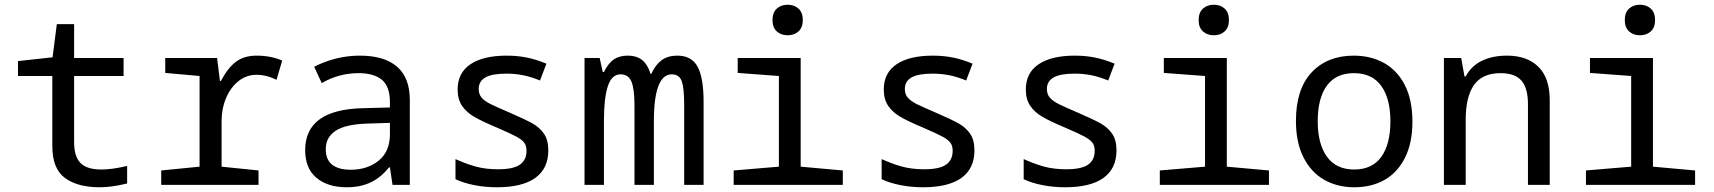

<svg xmlns="http://www.w3.org/2000/svg" viewBox="-20 -781 7240 811"><path d="M201 -164V-460H56V-523L202 -539L220 -679H293V-536H502V-460H293V-181Q293 -120 320 -92.5Q347 -65 408 -65Q453 -65 517 -80V-6Q451 10 402 10Q307 10 254 -29.5Q201 -69 201 -164Z M661 -61 823 -77V-460L678 -473V-536H897L909 -439H913Q942 -494 976.5 -520Q1011 -546 1064 -546Q1125 -546 1172 -525L1148 -444Q1106 -465 1063 -465Q1021 -465 987.5 -438.5Q954 -412 935 -367Q916 -322 916 -269V-77L1072 -61V0H661Z M1269 -147Q1269 -318 1512 -324L1627 -327V-349Q1627 -416 1593 -444Q1559 -472 1495 -472Q1411 -472 1339 -430L1307 -499Q1399 -546 1500 -546Q1603 -546 1657 -499.5Q1711 -453 1711 -359V0H1638L1627 -74H1623Q1590 -32 1546.5 -11Q1503 10 1445 10Q1364 10 1316.5 -30Q1269 -70 1269 -147ZM1627 -214V-262L1531 -259Q1439 -256 1397.5 -228.5Q1356 -201 1356 -151Q1356 -106 1383.5 -85Q1411 -64 1461 -64Q1532 -64 1579.5 -102.5Q1627 -141 1627 -214Z M1904 -24V-109Q1948 -89 1989.5 -77.5Q2031 -66 2084 -66Q2148 -66 2176 -85.5Q2204 -105 2204 -144Q2204 -165 2194.5 -178Q2185 -191 2161 -204Q2137 -217 2079 -242Q2017 -268 1984 -287Q1951 -306 1932 -333.5Q1913 -361 1913 -403Q1913 -473 1967 -509.5Q2021 -546 2120 -546Q2165 -546 2205 -538Q2245 -530 2288 -512L2261 -441Q2222 -457 2188.5 -463.5Q2155 -470 2119 -470Q2059 -470 2030.5 -454Q2002 -438 2002 -405Q2002 -383 2014.5 -368.5Q2027 -354 2052 -341.5Q2077 -329 2131 -306Q2198 -277 2228.5 -260Q2259 -243 2277.5 -216.5Q2296 -190 2296 -146Q2296 -69 2241 -29.5Q2186 10 2079 10Q2029 10 1983.5 1Q1938 -8 1904 -24Z M2449 -536H2513L2526 -477H2531Q2550 -515 2573.5 -530.5Q2597 -546 2630 -546Q2670 -546 2693 -527Q2716 -508 2728 -469H2731Q2749 -508 2775 -527Q2801 -546 2841 -546Q2901 -546 2926.5 -499.5Q2952 -453 2952 -350V0H2870V-337Q2870 -407 2860 -437Q2850 -467 2817 -467Q2780 -467 2761 -417.5Q2742 -368 2742 -271V0H2660V-337Q2660 -404 2647.5 -435.5Q2635 -467 2601 -467Q2564 -467 2547.5 -417Q2531 -367 2531 -271V0H2449Z M3243 -696Q3243 -728 3261 -744.5Q3279 -761 3307 -761Q3335 -761 3353 -744.5Q3371 -728 3371 -696Q3371 -665 3353 -648.5Q3335 -632 3307 -632Q3279 -632 3261 -648.5Q3243 -665 3243 -696ZM3079 -61 3270 -77V-460L3096 -473V-536H3362V-77L3540 -61V0H3079Z M3704 -24V-109Q3748 -89 3789.5 -77.5Q3831 -66 3884 -66Q3948 -66 3976 -85.5Q4004 -105 4004 -144Q4004 -165 3994.5 -178Q3985 -191 3961 -204Q3937 -217 3879 -242Q3817 -268 3784 -287Q3751 -306 3732 -333.5Q3713 -361 3713 -403Q3713 -473 3767 -509.5Q3821 -546 3920 -546Q3965 -546 4005 -538Q4045 -530 4088 -512L4061 -441Q4022 -457 3988.5 -463.5Q3955 -470 3919 -470Q3859 -470 3830.5 -454Q3802 -438 3802 -405Q3802 -383 3814.5 -368.5Q3827 -354 3852 -341.5Q3877 -329 3931 -306Q3998 -277 4028.5 -260Q4059 -243 4077.5 -216.5Q4096 -190 4096 -146Q4096 -69 4041 -29.5Q3986 10 3879 10Q3829 10 3783.5 1Q3738 -8 3704 -24Z M4304 -24V-109Q4348 -89 4389.5 -77.5Q4431 -66 4484 -66Q4548 -66 4576 -85.5Q4604 -105 4604 -144Q4604 -165 4594.5 -178Q4585 -191 4561 -204Q4537 -217 4479 -242Q4417 -268 4384 -287Q4351 -306 4332 -333.5Q4313 -361 4313 -403Q4313 -473 4367 -509.5Q4421 -546 4520 -546Q4565 -546 4605 -538Q4645 -530 4688 -512L4661 -441Q4622 -457 4588.5 -463.5Q4555 -470 4519 -470Q4459 -470 4430.5 -454Q4402 -438 4402 -405Q4402 -383 4414.5 -368.5Q4427 -354 4452 -341.5Q4477 -329 4531 -306Q4598 -277 4628.5 -260Q4659 -243 4677.5 -216.5Q4696 -190 4696 -146Q4696 -69 4641 -29.5Q4586 10 4479 10Q4429 10 4383.5 1Q4338 -8 4304 -24Z M5043 -696Q5043 -728 5061 -744.5Q5079 -761 5107 -761Q5135 -761 5153 -744.5Q5171 -728 5171 -696Q5171 -665 5153 -648.5Q5135 -632 5107 -632Q5079 -632 5061 -648.5Q5043 -665 5043 -696ZM4879 -61 5070 -77V-460L4896 -473V-536H5162V-77L5340 -61V0H4879Z M5454 -270Q5454 -405 5520.5 -475.5Q5587 -546 5698 -546Q5770 -546 5826 -515Q5882 -484 5914 -421.5Q5946 -359 5946 -267Q5946 -177 5914.5 -114.5Q5883 -52 5828 -21Q5773 10 5701 10Q5629 10 5573.5 -21.5Q5518 -53 5486 -116Q5454 -179 5454 -270ZM5853 -269Q5853 -365 5814 -418.5Q5775 -472 5699 -472Q5623 -472 5584.5 -419Q5546 -366 5546 -269Q5546 -173 5585 -119Q5624 -65 5700 -65Q5776 -65 5814.5 -118.5Q5853 -172 5853 -269Z M6079 -536H6152L6166 -458H6171Q6194 -502 6239 -524Q6284 -546 6346 -546Q6430 -546 6478 -499Q6526 -452 6526 -358V0H6434V-341Q6434 -409 6406.5 -440.5Q6379 -472 6319 -472Q6241 -472 6206 -422Q6171 -372 6171 -274V0H6079Z M6843 -696Q6843 -728 6861 -744.5Q6879 -761 6907 -761Q6935 -761 6953 -744.5Q6971 -728 6971 -696Q6971 -665 6953 -648.5Q6935 -632 6907 -632Q6879 -632 6861 -648.5Q6843 -665 6843 -696ZM6679 -61 6870 -77V-460L6696 -473V-536H6962V-77L7140 -61V0H6679Z"/></svg>

Font: Noto Sans Mono UI
Style: Regular
Weight: 400
Monospace: yes
Designer: Monotype Design team
Foundry: Monotype Imaging Inc.
Version: Version 1.000